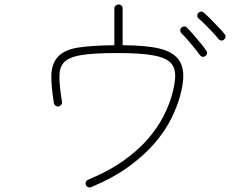

<svg xmlns="http://www.w3.org/2000/svg" viewBox="-20 -806 1040 858"><path d="M388 30Q381 33 374 30.5Q367 28 364 21Q361 14 364 7Q367 0 374 -3Q468 -42 534 -89.5Q600 -137 643 -187.5Q686 -238 711.5 -288.5Q737 -339 749 -384Q763 -436 763 -468Q763 -500 748 -519Q728 -546 671 -557.5Q614 -569 504 -569Q393 -569 338.5 -559Q284 -549 264 -525Q245 -503 245.5 -461Q246 -419 257 -351Q258 -344 253.5 -338Q249 -332 242 -330Q235 -329 228.5 -333.5Q222 -338 221 -345Q208 -423 209.5 -471Q211 -519 236 -549Q266 -584 329.5 -593.5Q393 -603 491 -604V-768Q491 -776 497 -781Q503 -786 510 -786Q518 -786 523 -781Q528 -776 528 -768V-604Q637 -603 694.5 -588.5Q752 -574 777 -541Q797 -515 799 -475.5Q801 -436 784 -374Q771 -328 745 -275.5Q719 -223 673 -168.5Q627 -114 557.5 -63Q488 -12 388 30ZM897 -555Q891 -551 884 -552.5Q877 -554 873 -560Q865 -572 849.5 -591Q834 -610 818 -628.5Q802 -647 791 -657Q786 -662 785.5 -669.5Q785 -677 790 -682Q795 -687 802.5 -687.5Q810 -688 815 -683Q826 -672 843.5 -652Q861 -632 877.5 -612Q894 -592 902 -579Q907 -573 905 -566Q903 -559 897 -555ZM980 -628Q975 -624 968 -625Q961 -626 956 -632Q948 -643 931 -661Q914 -679 896.5 -696.5Q879 -714 868 -723Q862 -728 861.5 -735Q861 -742 865 -747Q870 -753 877.5 -754Q885 -755 890 -750Q902 -740 920.5 -721.5Q939 -703 957 -684Q975 -665 984 -653Q989 -647 987.5 -640Q986 -633 980 -628Z"/></svg>

Font: Zen Maru Gothic Light
Style: Regular
Weight: 300
Designer: Yoshimichi Ohira
Foundry: Positype
Version: Version 1.001